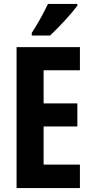

<svg xmlns="http://www.w3.org/2000/svg" viewBox="-20 -953 467 973"><path d="M372 -924V-933H223C202 -889 175 -839 141 -786V-773H234C280 -816 345 -887 372 -924ZM385 0V-119H201V-312H372V-429H201V-597H385V-714H64V0Z"/></svg>

Font: Noto Sans Lao Looped ExtraCondensed
Style: Bold
Weight: 700
Width: 2
Designer: Mark Frömberg, Ben Mitchell
Foundry: The Fontpad Ltd
Version: Version 1.002